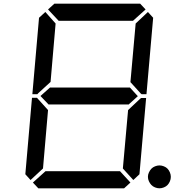

<svg xmlns="http://www.w3.org/2000/svg" viewBox="-20 -1020 984 1040"><path d="M900.4 -85.9Q905.3 -74.2 905.3 -62Q905.3 -49.8 900.4 -38.1Q895.5 -26.4 887.7 -18.1Q879.9 -9.8 867.7 -4.9Q855.5 0 843.8 0Q832 0 819.8 -4.9Q807.6 -9.8 799.8 -18.1Q792 -26.4 786.6 -38.1Q781.2 -49.8 781.2 -62Q781.2 -74.2 786.6 -85.9Q792 -97.7 799.8 -106Q807.6 -114.3 819.8 -119.1Q832 -124 843.8 -124Q855.5 -124 867.7 -119.1Q879.9 -114.3 887.7 -106Q895.5 -97.7 900.4 -85.9ZM145.5 -44.9 117.2 -76.2 153.3 -490.2H180.7L184.6 -485.4L240.2 -423.8L212.9 -107.4ZM186.5 -514.6 182.6 -509.8H155.3L191.4 -923.8L225.6 -955.1L281.2 -892.6L253.9 -576.2ZM240.2 -968.8 274.4 -1000H739.3L768.6 -968.8L700.2 -907.2H297.9ZM726.6 -499 675.8 -453.1V-454.1H244.1V-453.1L199.2 -500L252 -546.9V-545.9H683.6ZM739.3 -485.4 745.1 -489.3H771.5L735.4 -76.2L702.1 -44.9L645.5 -107.4L673.8 -423.8ZM781.2 -955.1 809.6 -923.8 773.4 -509.8H747.1L742.2 -513.7L686.5 -575.2L714.8 -892.6ZM686.5 -31.2 652.3 0H187.5L158.2 -31.2L226.6 -92.8H629.9Z"/></svg>

Font: my7seg
Style: Book
Weight: 400
Italic angle: -5°
Designer: Keshikan(Twitter:@keshinomi_88pro)
Version: Version 0.46